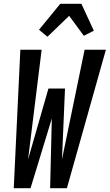

<svg xmlns="http://www.w3.org/2000/svg" viewBox="-20 -999 582 1019"><path d="M53 0 88 -735H201L129 -153L237 -529H325L309 -153L429 -735H542L335 0H246L255 -370L142 0ZM232 -804 187 -841 300 -979H412L478 -836L425 -809L347 -915Z"/></svg>

Font: Iosevka SS18
Style: Bold Italic
Weight: 700
Italic angle: -9°
Monospace: yes
Designer: Belleve Invis
Foundry: Belleve Invis
Version: Version 25.1.1; ttfautohint (v1.8.4)